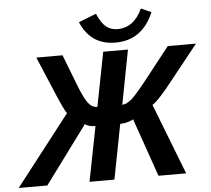

<svg xmlns="http://www.w3.org/2000/svg" viewBox="-101 -965 1132 1029"><g transform="rotate(-5 465.0 -450.5)"><path d="M473 0H339L397 -295Q360 -295 341 -310L112 0H-42L251 -377Q237 -394 197 -489L113 -688H254L315 -530Q345 -452 366 -424Q387 -396 416 -396L473 -688H606L550 -396Q572 -396 601 -420Q629 -445 696 -530L820 -688H972L813 -489Q785 -453 759 -425Q730 -393 711 -381L859 0H710L601 -313Q567 -295 530 -295ZM543 -731Q410 -731 357 -857L452 -894Q473 -844 498.5 -823Q524 -802 560 -802Q649 -802 694 -901L749 -877Q688 -731 543 -731Z"/></g></svg>

Font: Libra Sans
Style: Bold Italic
Weight: 700
Italic angle: -12°
Foundry: Context Ltd
Version: Version 1.002